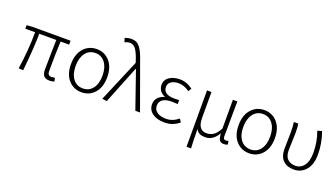

<svg xmlns="http://www.w3.org/2000/svg" viewBox="-79 -1476 4093 2343"><g transform="rotate(20 1967.5 -304.5)"><path d="M546 13Q495 13 472 -14Q449 -41 449 -98Q449 -135 452 -283.5Q455 -432 456 -482H235Q235 -323 203 3L143 0Q181 -254 181 -482H54V-528L129 -533H623V-482H512Q504 -329 504 -92Q504 -37 555 -37Q566 -37 599 -43L608 3Q574 13 546 13Z M961 13Q858 13 791.5 -61.5Q725 -136 725 -266Q725 -397 791.5 -472Q858 -547 961 -547Q1063 -547 1129.5 -472Q1196 -397 1196 -266Q1196 -136 1129.5 -61.5Q1063 13 961 13ZM1135 -266Q1135 -370 1088 -433Q1041 -496 961 -496Q880 -496 833 -433Q786 -370 786 -266Q786 -161 833 -99Q880 -37 961 -37Q1042 -37 1088.5 -99Q1135 -161 1135 -266Z M1290 8 1229 0 1462 -550 1454 -576Q1423 -671 1392 -714Q1361 -757 1313 -757Q1279 -757 1248 -739L1231 -790Q1269 -808 1319 -808Q1388 -808 1429.5 -753Q1471 -698 1511 -574L1719 0H1658L1491 -481H1486Z M2036 13Q1939 13 1880.5 -30.5Q1822 -74 1822 -145Q1822 -200 1854.5 -233.5Q1887 -267 1936 -280V-285Q1895 -301 1872.5 -333.5Q1850 -366 1850 -407Q1850 -474 1904.5 -510.5Q1959 -547 2041 -547Q2129 -547 2209 -487L2183 -446Q2113 -497 2042 -497Q1984 -497 1946.5 -472.5Q1909 -448 1909 -401Q1909 -356 1944.5 -329.5Q1980 -303 2053 -303Q2089 -303 2116 -305V-254Q2069 -257 2037 -257Q1961 -257 1921.5 -229Q1882 -201 1882 -149Q1882 -96 1925 -66Q1968 -36 2043 -36Q2128 -36 2201 -97L2229 -55Q2181 -18 2137.5 -2.5Q2094 13 2036 13Z M2395 199V-533H2453V-199Q2453 -39 2566 -39Q2613 -39 2651.5 -62.5Q2690 -86 2731 -158V-533H2789Q2789 -479 2787 -320.5Q2785 -162 2785 -78Q2785 -37 2820 -37Q2832 -37 2852 -44L2860 2Q2838 13 2810 13Q2770 13 2753 -12.5Q2736 -38 2734 -97H2732Q2668 12 2568 12Q2525 12 2496 -1Q2467 -14 2447 -51Q2448 117 2454 199Z M3138 13Q3035 13 2968.5 -61.5Q2902 -136 2902 -266Q2902 -397 2968.5 -472Q3035 -547 3138 -547Q3240 -547 3306.5 -472Q3373 -397 3373 -266Q3373 -136 3306.5 -61.5Q3240 13 3138 13ZM3312 -266Q3312 -370 3265 -433Q3218 -496 3138 -496Q3057 -496 3010 -433Q2963 -370 2963 -266Q2963 -161 3010 -99Q3057 -37 3138 -37Q3219 -37 3265.5 -99Q3312 -161 3312 -266Z M3718 13Q3629 13 3578 -37Q3527 -87 3527 -191Q3527 -225 3529 -293Q3531 -361 3531 -395Q3531 -479 3523 -533H3580Q3588 -490 3588 -412Q3588 -378 3584.5 -299Q3581 -220 3581 -189Q3581 -109 3620 -73Q3659 -37 3720 -37Q3789 -37 3832 -93.5Q3875 -150 3875 -260Q3875 -407 3827 -531L3884 -547Q3935 -407 3935 -260Q3935 -130 3874 -58.5Q3813 13 3718 13Z"/></g></svg>

Font: NotoSansHansLight
Style: Regular
Weight: 300
Designer: Ryoko NISHIZUKA  (kana & ideographs); Paul D. Hunt (Latin, Greek & Cyrillic); Wenlong ZHANG  (bopomofo); Sandoll Communi
Foundry: Adobe Systems Incorporated
Version: Version 1.00;December 8, 2021;FontCreator 13.0.0.2675 64-bit